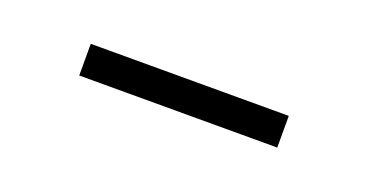

<svg xmlns="http://www.w3.org/2000/svg" viewBox="-21 -773 392 205"><g transform="rotate(20 175.0 -671.0)"><path d="M63 -689V-653H288V-689Z"/></g></svg>

Font: Montserrat ExtraLight
Style: Regular
Weight: 250
Designer: Julieta Ulanovsky
Foundry: Julieta Ulanovsky
Version: Version 4.000